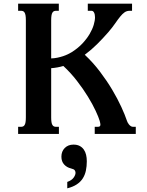

<svg xmlns="http://www.w3.org/2000/svg" viewBox="-20 -736 805 1055"><path d="M527.8 -71.8Q522 -91.8 505.4 -127.4Q488.8 -163.1 462.9 -205.3Q437 -247.6 402.8 -291.7Q368.7 -335.9 328.1 -373.5Q295.9 -363.8 261.2 -361.3V-91.3Q261.2 -75.2 262.9 -64.9Q264.6 -54.7 268.1 -49.1Q271.5 -43.5 276.6 -41.3Q281.7 -39.1 289.1 -39.1H303.7V0H79.6V-39.1H94.2Q101.6 -39.1 106.7 -41.3Q111.8 -43.5 115.2 -49.1Q118.7 -54.7 120.4 -64.9Q122.1 -75.2 122.1 -91.3V-624.5Q122.1 -640.6 120.4 -650.9Q118.7 -661.1 115.2 -666.7Q111.8 -672.4 106.7 -674.6Q101.6 -676.8 94.2 -676.8H79.6V-715.8H303.2V-676.8H289.1Q281.7 -676.8 276.6 -674.6Q271.5 -672.4 268.1 -666.7Q264.6 -661.1 262.9 -650.9Q261.2 -640.6 261.2 -624.5V-415Q277.8 -415.5 294.7 -418.9Q311.5 -422.4 326.2 -427.2Q340.8 -432.1 353 -438Q365.2 -443.8 373 -448.7Q408.2 -470.7 432.6 -496.8Q457 -522.9 472.4 -549.1Q487.8 -575.2 494.9 -599.1Q502 -623 502 -641.1Q502 -657.2 496.8 -667Q491.7 -676.8 482.4 -676.8H462.4V-715.8H705.6V-676.8H693.4Q676.8 -676.8 664.8 -668.5Q652.8 -660.2 640.4 -644.8Q627.9 -629.4 612.8 -607.4Q597.7 -585.4 574.7 -558.6Q545.4 -524.9 513.4 -493.2Q481.4 -461.4 445.8 -435.1Q491.2 -392.6 529.3 -342.3Q567.4 -292 596.7 -242.7Q626 -193.4 646.5 -148.7Q667 -104 677.7 -71.8Q678.7 -68.4 681.4 -63Q684.1 -57.6 688.5 -52.2Q692.9 -46.9 698.5 -43Q704.1 -39.1 711.4 -39.1H726.1V0H500.5V-39.1H515.1Q524.4 -39.1 528.1 -41.7Q531.7 -44.4 531.7 -51.3Q531.7 -57.6 527.8 -71.8ZM457 149.9Q457 177.7 451.9 201.7Q446.8 225.6 434.6 244.6Q422.4 263.7 401.6 277.3Q380.9 291 349.6 298.8V263.7Q374 254.9 384.5 240.2Q395 225.6 395 213.4Q395 206.5 390.9 200Q386.7 193.4 370.1 189.5Q347.2 184.1 332.3 167.7Q317.4 151.4 317.4 125Q317.4 95.7 335.9 77.1Q354.5 58.6 383.8 58.6Q403.8 58.6 417.7 65.9Q431.6 73.2 440.4 85.7Q449.2 98.1 453.1 114.7Q457 131.3 457 149.9Z"/></svg>

Font: Arian AMU Serif
Style: Bold
Weight: 700
Designer: Ruben Hakobyan (Tarumian)
Foundry: Ruben Hakobyan (Tarumian)
Version: Version 1.002